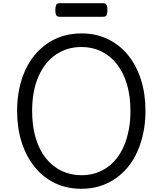

<svg xmlns="http://www.w3.org/2000/svg" viewBox="-20 -1162 1016 1201"><path d="M490 19Q397 19 323 -17Q249 -53 196.5 -118Q144 -183 115.5 -272Q87 -361 87 -468Q87 -539 99.5 -602Q112 -665 136.5 -719.5Q161 -774 196 -816.5Q231 -859 276 -890Q321 -921 375 -937Q429 -953 490 -953Q581 -953 654.5 -917.5Q728 -882 781 -817Q834 -752 862 -663Q890 -574 890 -468Q890 -397 877 -333.5Q864 -270 840 -215.5Q816 -161 781 -118Q746 -75 701.5 -44.5Q657 -14 604 2.5Q551 19 490 19ZM490 -66Q535 -66 574.5 -78Q614 -90 648.5 -113.5Q683 -137 710 -171.5Q737 -206 756 -251Q775 -296 785.5 -350Q796 -404 796 -468Q796 -562 773.5 -636.5Q751 -711 710 -762.5Q669 -814 613 -841Q557 -868 490 -868Q444 -868 404 -856Q364 -844 329.5 -820.5Q295 -797 267.5 -762.5Q240 -728 220.5 -683.5Q201 -639 191 -585Q181 -531 181 -468Q181 -373 203.5 -298Q226 -223 267.5 -171.5Q309 -120 365.5 -93Q422 -66 490 -66ZM353 -1057Q336 -1057 331 -1068.5Q326 -1080 326 -1098Q326 -1117 331 -1129.5Q336 -1142 353 -1142H625Q643 -1142 647.5 -1129.5Q652 -1117 652 -1098Q652 -1080 647.5 -1068.5Q643 -1057 625 -1057Z"/></svg>

Font: Playwrite US Modern
Style: Regular
Weight: 400
Designer: Veronika Burian, José Scaglione
Foundry: TypeTogether
Version: Version 1.002